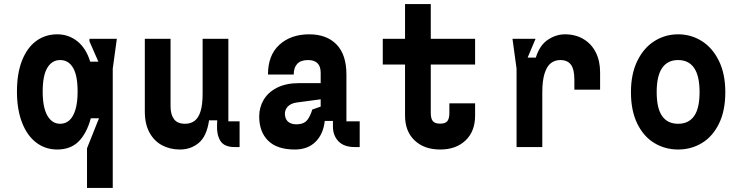

<svg xmlns="http://www.w3.org/2000/svg" viewBox="-20 -720 3640 940"><path d="M406 200V6L464.6 -141H424.6Q404.2 -66.2 364.6 -27.1Q325 12 260 12Q202.4 12 157.7 -21.7Q113 -55.4 88 -119.7Q63 -184 63 -272Q63 -361 88 -424Q113 -487 157.5 -519.5Q202 -552 260 -552Q316 -552 358.8 -517.9Q401.6 -483.8 421.6 -418H461.6L418 -517.6V-530H552L532 -384V200ZM189 -272Q189 -193.4 212 -153.7Q235 -114 274.8 -114Q301.4 -114 320.3 -131.5Q339.2 -149 349.6 -184.1Q360 -219.2 360 -272Q360 -350.4 337.6 -388.2Q315.2 -426 274.8 -426Q234.4 -426 211.7 -388Q189 -350 189 -272Z M689 -174V-530H815V-199.2Q815 -159.6 831.8 -136.8Q848.6 -114 886.4 -114Q913.2 -114 932.4 -128.2Q951.6 -142.4 961.8 -174.9Q972 -207.4 972 -260.8V-530H1098V-126H1153V0H1129Q1077.6 0 1058.9 -30.5Q1040.2 -61 1042.6 -108L1043.6 -131H1003.6Q992 -52.6 953 -20.3Q914 12 861 12Q812.2 12 773.3 -8.8Q734.4 -29.6 711.7 -71.3Q689 -113 689 -174Z M1741 0H1717Q1664 0 1637 -28.3Q1610 -56.6 1610 -100V-128H1570Q1562.6 -62.4 1524.3 -25.2Q1486 12 1424 12Q1336 12 1292.5 -31.5Q1249 -75 1249 -150Q1249 -194.2 1270.8 -231.3Q1292.6 -268.4 1336.6 -290.7Q1380.6 -313 1444 -313H1550V-363Q1550 -395.6 1534.2 -410.8Q1518.4 -426 1488.6 -426Q1452.4 -426 1435.2 -407.4Q1418 -388.8 1418 -355H1292Q1292 -450.4 1348.2 -501.2Q1404.4 -552 1494 -552Q1579.2 -552 1627.6 -502.3Q1676 -452.6 1676 -355V-126H1741ZM1509 -183.8 1550 -198V-233.8L1432.8 -218.2Q1402.8 -213.8 1388 -197.4Q1373.2 -181 1375 -157.8Q1377.4 -131.2 1396.2 -119.9Q1415 -108.6 1444.4 -112.2Q1471.4 -115.2 1485.2 -133.4Q1499 -151.6 1509 -183.8Z M2306 -214V-154Q2306 -77 2259.3 -32.5Q2212.6 12 2135 12Q2056.8 12 2009.9 -32.5Q1963 -77 1963 -154V-404H1854V-530H1963V-700H2089V-530H2306V-404H2089V-167.2Q2089 -139.2 2099.2 -126.9Q2109.4 -114.6 2135 -114.6Q2160.2 -114.6 2170.1 -126.9Q2180 -139.2 2180 -167.2V-214Z M2509 -384 2489 -530H2602L2563.2 -438H2603.2Q2622.4 -499 2662.4 -525.5Q2702.4 -552 2746 -552Q2797.2 -552 2836.4 -528.8Q2875.6 -505.6 2896.8 -463.6Q2918 -421.6 2918 -366V-281H2792V-330Q2792 -380.4 2775.2 -403.2Q2758.4 -426 2723 -426Q2697 -426 2677.4 -411.2Q2657.8 -396.4 2646.4 -361.1Q2635 -325.8 2635 -267V0H2509Z M3300 -426Q3248.4 -426 3221.7 -387.2Q3195 -348.4 3195 -269Q3195 -189.6 3221.7 -151.8Q3248.4 -114 3300 -114Q3351.6 -114 3378.3 -151.8Q3405 -189.6 3405 -269Q3405 -348.4 3378.3 -387.2Q3351.6 -426 3300 -426ZM3300 -552Q3363 -552 3415.5 -519.2Q3468 -486.4 3499.5 -422.4Q3531 -358.4 3531 -269Q3531 -177.6 3499.8 -114.3Q3468.6 -51 3416.1 -19.5Q3363.6 12 3300 12Q3236.4 12 3183.9 -19.5Q3131.4 -51 3100.2 -114.3Q3069 -177.6 3069 -269Q3069 -358.4 3100.5 -422.4Q3132 -486.4 3184.5 -519.2Q3237 -552 3300 -552Z"/></svg>

Font: Fliege Mono Thin
Style: Regular
Weight: 100
Version: Version 0.020;Glyphs 3.3 (3306)